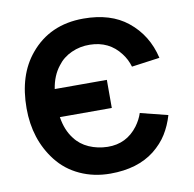

<svg xmlns="http://www.w3.org/2000/svg" viewBox="-85 -852 962 953"><g transform="rotate(-10 396.0 -375.5)"><path d="M558.1 -192.9Q580.6 -223.6 590.8 -255.4L729 -220.7Q713.9 -169.4 688.2 -127.9Q662.6 -86.4 618.7 -51.3Q533.2 15.6 396 15.6Q313 15.6 243.4 -16.4Q173.8 -48.3 127.9 -107.4Q41.5 -218.8 41.5 -375Q41.5 -542.5 127 -645Q226.6 -765.6 396 -765.6Q533.7 -765.6 617.7 -697.8Q707 -626.5 734.4 -508.3L592.8 -488.8Q581.5 -527.3 558.1 -557.1Q502.4 -630.9 405.3 -632.3Q356 -633.3 312.3 -613.5Q268.6 -593.8 241.7 -557.1Q206.1 -512.2 195.8 -445.8H458.5V-304.2H196.8Q207 -237.3 241.7 -192.9Q268.6 -156.7 311.8 -137.7Q355 -118.7 405.3 -117.7Q500.5 -116.2 558.1 -192.9Z"/></g></svg>

Font: Manrope3 ExtraBold
Style: Bold
Weight: 800
Width: 4
Designer: Mikhail Sharanda
Foundry: Mikhail Sharanda
Version: Version 3.000;PS 003.000;hotconv 1.0.88;makeotf.lib2.5.64775